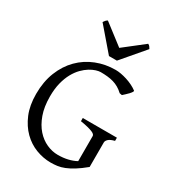

<svg xmlns="http://www.w3.org/2000/svg" viewBox="-205 -967 993 1097"><g transform="rotate(30 291.5 -418.5)"><path d="M508.8 -580.1Q512.2 -577.6 507.8 -570.6Q503.4 -563.5 495.4 -554.7Q487.3 -545.9 477.8 -537.4Q468.3 -528.8 461.9 -522.9L445.8 -525.9Q429.7 -541 412.6 -551Q395.5 -561 376.7 -566.4Q357.9 -571.8 336.9 -574Q315.9 -576.2 292 -576.2Q279.8 -576.2 261.5 -570.6Q243.2 -564.9 222.9 -552.5Q202.6 -540 182.6 -519.8Q162.6 -499.5 146.2 -470Q129.9 -440.4 119.9 -401.1Q109.9 -361.8 109.9 -311Q109.9 -243.2 127.9 -192.9Q146 -142.6 175.3 -109.6Q204.6 -76.7 241.2 -60.3Q277.8 -43.9 314.9 -43.9Q350.6 -43.9 380.6 -51Q410.6 -58.1 434.6 -71.3V-236.8Q434.6 -242.2 429.9 -247.3Q425.3 -252.4 413.8 -257.3Q402.3 -262.2 383.1 -267.1Q363.8 -272 334 -276.9V-297.9H559.1V-276.9Q531.2 -270 519.5 -259Q507.8 -248 507.8 -236.8V-75.2Q471.7 -45.4 443.1 -27.8Q414.6 -10.3 390.6 -0.7Q366.7 8.8 345.2 11.7Q323.7 14.6 301.8 14.6Q252.4 14.6 204.6 -3.7Q156.7 -22 118.9 -59.3Q81.1 -96.7 57.6 -152.6Q34.2 -208.5 34.2 -284.2Q34.2 -365.2 59.8 -429.4Q85.4 -493.7 129.9 -538.3Q174.3 -583 233.6 -606.4Q293 -629.9 359.9 -629.9Q376 -629.9 395.3 -626.5Q414.6 -623 434.6 -616.7Q454.6 -610.4 473.9 -601.1Q493.2 -591.8 508.8 -580.1ZM338.9 -679.2H286.6L157.7 -829.1Q161.1 -834 163.6 -837.4Q166 -840.8 168.2 -843.3Q170.4 -845.7 173.1 -847.7Q175.8 -849.6 179.7 -852.1L314 -749L445.8 -852.1Q454.1 -847.7 457.5 -843.3Q460.9 -838.9 466.8 -829.1Z"/></g></svg>

Font: Gentium Basic
Style: Regular
Weight: 400
Designer: J. Victor Gaultney and Annie Olsen
Foundry: SIL International
Version: Version 1.100